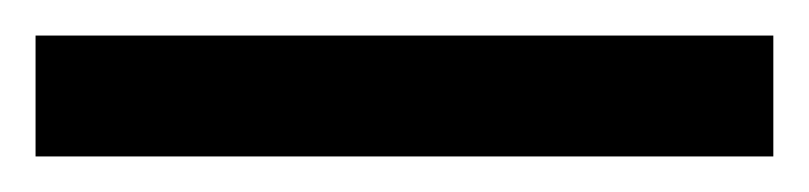

<svg xmlns="http://www.w3.org/2000/svg" viewBox="-22 70 455 108"><path d="M-2 158V90H413V158Z"/></svg>

Font: Noto Sans Tamil
Style: Bold
Weight: 700
Designer: Jelle Bosma - Monotype Design Team
Foundry: Monotype Imaging Inc.
Version: Version 2.004; ttfautohint (v1.8.4.7-5d5b)